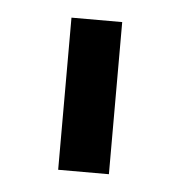

<svg xmlns="http://www.w3.org/2000/svg" viewBox="-32 -751 283 302"><g transform="rotate(5 110.0 -600.0)"><path d="M149.9 -480H69.8V-720.2H149.9Z"/></g></svg>

Font: Laconic
Style: Regular
Weight: 400
Designer: Robby Woodard
Version: Version 1.000